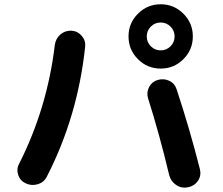

<svg xmlns="http://www.w3.org/2000/svg" viewBox="-20 -850 1040 895"><path d="M715.8 -477.5Q744.1 -485.4 769.5 -473.1Q794.9 -460.9 803.7 -432.6Q863.3 -252.9 912.1 -60.5Q918.9 -31.2 902.8 -7.3Q886.7 16.6 856.9 22.9Q827.1 29.3 801.8 12.7Q776.4 -3.9 768.6 -34.2Q722.7 -226.6 669.9 -392.6Q662.1 -419.9 675.3 -444.8Q688.5 -469.7 715.8 -477.5ZM100.6 4.9Q74.2 -6.8 64.9 -34.2Q55.7 -61.5 69.3 -86.9Q200.2 -345.7 235.4 -639.6Q239.3 -669.9 261.2 -689Q283.2 -708 312.5 -707Q341.8 -705.1 360.8 -683.1Q379.9 -661.1 377 -632.8Q342.8 -308.6 199.2 -28.3Q186.5 -1 157.2 8.3Q127.9 17.6 100.6 4.9ZM774.9 -726.1Q755.9 -745.1 729 -745.1Q702.1 -745.1 683.1 -726.1Q664.1 -707 664.1 -680.2Q664.1 -653.3 683.1 -634.3Q702.1 -615.2 729 -615.2Q755.9 -615.2 774.9 -634.3Q793.9 -653.3 793.9 -680.2Q793.9 -707 774.9 -726.1ZM835 -574.2Q791 -530.3 729 -530.3Q667 -530.3 623 -574.2Q579.1 -618.2 579.1 -680.2Q579.1 -742.2 623 -786.1Q667 -830.1 729 -830.1Q791 -830.1 835 -786.1Q878.9 -742.2 878.9 -680.2Q878.9 -618.2 835 -574.2Z"/></svg>

Font: Rounded-X Mgen+ 1m bold
Style: Bold
Weight: 700
Designer: [Source Han Sans]
Ryoko NISHIZUKA  (kana & ideographs); Paul D. Hunt (Latin, Greek & Cyrillic); Wenlong ZHANG  (bopomofo
Version: Version 1.059.20150602